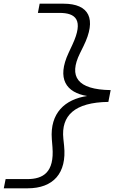

<svg xmlns="http://www.w3.org/2000/svg" viewBox="-36 -821 676 1041"><path d="M-15.5 200H113.5C253 200 327 118 311.5 -30.5L307.5 -69C294.5 -194.5 368.5 -266 551.5 -268.5L564 -332.5C382 -335 335.5 -406.5 397.5 -532L416.5 -570.5C490 -719 447.5 -801 308 -801H179L169.5 -751H287C373 -751 420 -714.5 356.5 -578.5L336 -534.5C270 -393.5 323 -319 436.5 -300.5C316 -282.5 234 -208 245 -66.5L248.5 -22.5C259 113.5 198 150 112 150H-5.5Z"/></svg>

Font: Monaspace Krypton ExtraLight
Style: Italic
Weight: 200
Italic angle: -11°
Designer: Riley Cran & the Lettermatic Team
Foundry: Lettermatic
Version: Version 1.101 (Monaspace Krypton)